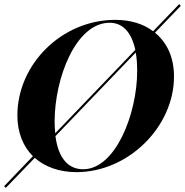

<svg xmlns="http://www.w3.org/2000/svg" viewBox="-34 -820 894 928"><path d="M336 12C586 12 807 -207 807 -450C807 -543 773 -615 715 -662L840 -792L832 -800L706 -669C659 -705 596 -724 523 -724C264 -724 50 -509 50 -262C50 -179 78 -112 125 -65L-14 80L-6 88L134 -57C184 -13 253 12 336 12ZM230 -233C230 -441 332 -710 496 -710C553 -710 600 -672 620 -579L233 -176C231 -194 230 -213 230 -233ZM234 -162 622 -566C627 -540 629 -510 629 -476C629 -272 525 -2 368 -2C301 -2 249 -48 234 -162Z"/></svg>

Font: Nyght Serif Bold Italic
Style: Regular
Weight: 700
Italic angle: -16°
Designer: Maksym Kobuzan
Version: Version 0.410;Glyphs 3.1.2 (3151)